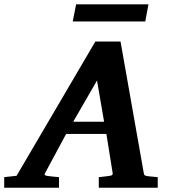

<svg xmlns="http://www.w3.org/2000/svg" viewBox="-73 -882 808 902"><path d="M382.8 -503.9 271 -310.1H416ZM391.1 0V-49.8Q398.9 -50.8 407 -51.5Q415 -52.2 421.9 -53.2Q429.7 -54.2 437 -55.2Q446.8 -56.2 452.1 -58.6Q457.5 -61 456.1 -69.8L426.8 -252.9H237.8L139.2 -69.8Q134.3 -62.5 138.2 -59.3Q142.1 -56.2 151.9 -55.2Q159.7 -54.2 168.5 -53.2Q175.8 -52.2 185.1 -51.5Q194.3 -50.8 204.1 -49.8V0H-53.2V-49.8L4.9 -56.2L375 -687H493.2L602.1 -70.8Q603.5 -61 607.2 -58.3Q610.8 -55.7 622.1 -54.2Q628.9 -53.7 636.7 -52.7Q643.6 -51.8 651.6 -51.3Q659.7 -50.8 668 -49.8V0ZM609.4 -781.2H268.6L284.7 -861.8H624.5Z"/></svg>

Font: Charis SIL Am
Style: Bold Italic
Weight: 700
Italic angle: -11°
Foundry: SIL International
Version: Version 5.000